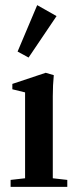

<svg xmlns="http://www.w3.org/2000/svg" viewBox="-20 -731 309 751"><path d="M91.8 -505.9 48.8 -529.3 125.5 -710.9 201.2 -668ZM21.5 0V-27.3L78.1 -33.7V-369.6L28.3 -381.8V-402.8L158.7 -446.3L190.4 -437Q186.5 -397.9 186.5 -354.5V-33.7L243.2 -27.3V0Z"/></svg>

Font: Elstob SemiBold
Style: Regular
Weight: 600
Designer: Peter S. Baker
Version: Version 1.015